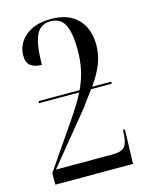

<svg xmlns="http://www.w3.org/2000/svg" viewBox="-115 -833 702 905"><g transform="rotate(-15 236.0 -380.0)"><path d="M41 0V-56L198 -285Q217 -313 233 -339Q249 -365 262 -391H66V-401H267Q288 -447 297.5 -491Q307 -535 307 -587Q307 -668 287 -709Q267 -750 218 -750Q167 -750 146.5 -704.5Q126 -659 126 -562Q92 -562 72 -576.5Q52 -591 52 -628Q52 -661 70.5 -691Q89 -721 127 -740.5Q165 -760 223 -760Q308 -760 353 -713Q398 -666 398 -587Q398 -538 380 -493.5Q362 -449 328 -401H421V-391H320Q307 -373 295 -357.5Q283 -342 265 -316L62 -68H337Q380 -68 395.5 -83.5Q411 -99 414 -140L416 -167H425L420 0Z"/></g></svg>

Font: Noto Serif Display Condensed
Style: Regular
Weight: 400
Width: 3
Designer: Monotype Design Team
Foundry: Monotype Imaging Inc.
Version: Version 2.009